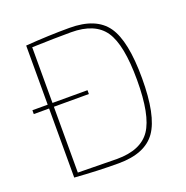

<svg xmlns="http://www.w3.org/2000/svg" viewBox="-127 -816 915 943"><g transform="rotate(-20 331.0 -345.0)"><path d="M106 -381V-690Q225 -699 335 -699Q474 -699 530 -619.5Q586 -540 586 -345Q586 -150 530 -70.5Q474 9 335 9Q227 9 106 0V-361H26V-381ZM131 -361V-17Q311 -14 335 -14Q460 -14 510 -87.5Q560 -161 560 -345Q560 -529 510 -602.5Q460 -676 335 -676Q253 -676 131 -672V-381H314V-361Z"/></g></svg>

Font: Exo 2.0 Thin
Style: Regular
Weight: 250
Designer: Natanael Gama
Version: Version 1.001;PS 001.001;hotconv 1.0.70;makeotf.lib2.5.58329